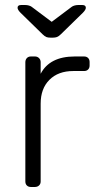

<svg xmlns="http://www.w3.org/2000/svg" viewBox="-20 -745 388 765"><path d="M315 -520Q325 -520 331 -514Q337 -508 337 -498V-484Q337 -474 331 -468Q325 -462 315 -462H272Q212 -462 177 -427Q142 -392 142 -332V-22Q142 -12 135.5 -6Q129 0 119 0H103Q93 0 87 -6Q81 -12 81 -22V-497Q81 -507 87 -513.5Q93 -520 103 -520H119Q129 -520 135.5 -513.5Q142 -507 142 -497V-451Q178 -520 278 -520ZM149 -609 62 -694Q50 -706 50 -714Q50 -725 64 -725H81Q88 -725 95 -723Q102 -721 106 -718L186 -658L266 -718Q270 -721 277 -723Q284 -725 291 -725H308Q322 -725 322 -714Q322 -706 310 -694L223 -609Q214 -600 207 -597.5Q200 -595 191 -595H181Q171 -595 164.5 -597.5Q158 -600 149 -609Z"/></svg>

Font: Rubik
Style: Regular
Weight: 300
Designer: Hubert & Fischer
Foundry: Hubert & Fischer
Version: Version 1.100